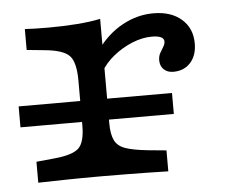

<svg xmlns="http://www.w3.org/2000/svg" viewBox="-39 -472 622 516"><g transform="rotate(-5 272.0 -213.5)"><path d="M212.1 -2.4Q158.9 -2.4 120.2 -1.6Q81.5 -0.8 44.4 0V-56.5L93.5 -61.3Q143.5 -66.1 159.7 -82.3Q175.8 -98.4 175.8 -142.7V-206.5H248.4V-142.7Q248.4 -112.9 256.5 -96.4Q264.5 -79.8 285.5 -72.6Q306.5 -65.3 345.2 -61.3L395.2 -56.5V0Q368.5 -0.8 341.1 -1.2Q313.7 -1.6 282.3 -2Q250.8 -2.4 212.1 -2.4ZM175.8 -206.5V-263.7Q175.8 -312.9 159.7 -330.6Q143.5 -348.4 93.5 -353.2L44.4 -358.1V-414.5Q55.6 -413.7 72.6 -413.3Q89.5 -412.9 109.7 -412.9Q148.4 -412.9 185.1 -415.7Q221.8 -418.5 248.4 -424.2V-414.5V-206.5ZM432.3 -265.3Q416.1 -265.3 406.5 -274.6Q396.8 -283.9 396.8 -299.2Q396.8 -310.5 401.6 -319Q406.5 -327.4 410.9 -334.7Q415.3 -341.9 415.3 -348.4Q415.3 -364.5 382.3 -364.5Q356.5 -364.5 329 -353.2Q301.6 -341.9 278.2 -323Q254.8 -304 241.9 -280.6L239.5 -342.7Q268.5 -383.1 308.5 -404.8Q348.4 -426.6 391.9 -426.6Q439.5 -426.6 467.7 -402Q496 -377.4 496 -336.3Q496 -304 478.6 -284.7Q461.3 -265.3 432.3 -265.3ZM9.7 -152.4V-208.9H423.4V-152.4Z"/></g></svg>

Font: Playfair 5pt SemiExpanded Light
Style: Regular
Weight: 300
Width: 6
Designer: Claus Eggers Sørensen
Foundry: Claus Eggers Sørensen
Version: Version 2.203